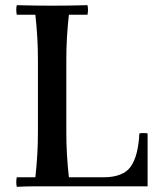

<svg xmlns="http://www.w3.org/2000/svg" viewBox="-20 -722 622 744"><path d="M45 2Q41 -17 45 -35H117Q122 -80 124.5 -122.5Q127 -165 127 -210V-490Q127 -535 124.5 -577.5Q122 -620 117 -665H45Q41 -684 45 -702Q80 -701 114 -700.5Q148 -700 182 -700Q217 -700 251 -700.5Q285 -701 319 -702Q323 -684 319 -665H247Q242 -620 239.5 -577.5Q237 -535 237 -490V-210Q237 -165 239.5 -122.5Q242 -80 247 -35H380Q458 -35 487 -77Q516 -119 520 -205Q536 -208 552 -205V0H182Q148 0 114 0Q80 0 45 2Z"/></svg>

Font: Poltawski Nowy
Style: Regular
Weight: 400
Designer: Adam Pótawski, Mateusz Machalski, Borys Kosmynka, Ania Wieluska
Foundry: Capitalics.wtf
Version: Version 1.001;gftools[0.9.25]